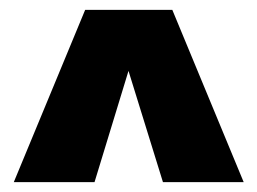

<svg xmlns="http://www.w3.org/2000/svg" viewBox="-20 -720 523 390"><path d="M8 -350 153 -700H330L475 -350H311L241 -576L172 -350Z"/></svg>

Font: Tektur SemiCondensed
Style: Bold
Weight: 700
Width: 4
Designer: Adam Jagosz
Foundry: Adam Jagosz
Version: Version 1.005;gftools[0.9.30]